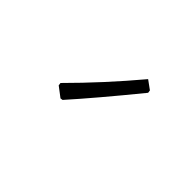

<svg xmlns="http://www.w3.org/2000/svg" viewBox="-27 -829 457 457"><g transform="rotate(-45 201.5 -600.0)"><path d="M164 -682Q237 -609 318 -541L302 -519L295 -518Q197 -598 139 -650L138 -656L157 -681Z"/></g></svg>

Font: Alegreya Sans Light
Style: Italic
Weight: 300
Italic angle: -7°
Designer: Juan Pablo del Peral
Foundry: Huerta Tipografica
Version: Version 2.007